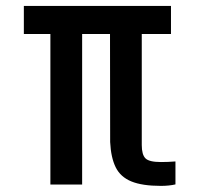

<svg xmlns="http://www.w3.org/2000/svg" viewBox="-20 -619 668 644"><path d="M520 4.5Q457 4.5 420.5 -10.5Q384 -25.5 368 -58Q352 -90.5 349.5 -142.5L349 -505H255.5V0H149V-505H60V-599H553.5V-505H455.5V-132.5Q455.5 -100.5 467.8 -88Q480 -75.5 520 -75.5Q533.5 -75.5 544.2 -76Q555 -76.5 568.5 -77.5V-0.5Q558 2 545.8 3.2Q533.5 4.5 520 4.5Z"/></svg>

Font: Big Shoulders Medium
Style: Regular
Weight: 500
Designer: Patric King
Foundry: XO Type Co
Version: Version 2.002